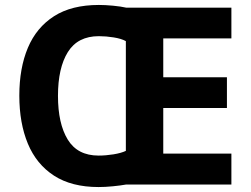

<svg xmlns="http://www.w3.org/2000/svg" viewBox="-20 -745 1013 775"><path d="M379 -725Q405 -725 436.5 -722Q468 -719 490 -714H914V-590H639V-433H896V-309H639V-125H914V0H488Q466 4 435 7Q404 10 378 10Q269 10 198 -36Q127 -82 92.5 -165Q58 -248 58 -359Q58 -470 92.5 -552Q127 -634 198 -679.5Q269 -725 379 -725ZM379 -599Q294 -599 254 -535Q214 -471 214 -358Q214 -246 253.5 -181.5Q293 -117 378 -117Q407 -117 438 -122Q469 -127 488 -136V-579Q470 -589 439 -594Q408 -599 379 -599Z"/></svg>

Font: Noto Sans Duployan
Style: Bold
Weight: 700
Designer: David Corbett
Foundry: David Corbett
Version: Version 3.001